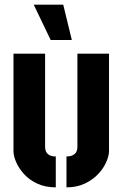

<svg xmlns="http://www.w3.org/2000/svg" viewBox="-20 -801 527 826"><path d="M198 -629 125 -781H252L289 -629ZM266 5V-128Q284 -128 294.5 -134Q305 -140 309 -149Q313 -158 313 -167V-570H449V-151Q449 -131 437.5 -104.5Q426 -78 403 -53Q380 -28 345.5 -11.5Q311 5 266 5ZM220 5Q175 5 140.5 -11Q106 -27 83.5 -52Q61 -77 49.5 -103.5Q38 -130 38 -151V-570H174V-167Q174 -158 178 -149Q182 -140 192 -134Q202 -128 220 -128Z"/></svg>

Font: Stick No Bills ExtraBold
Style: Regular
Weight: 800
Version: Version 2.000